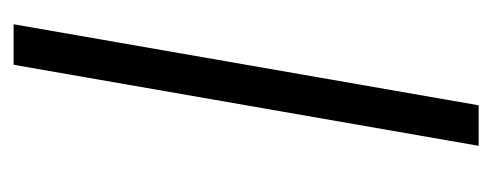

<svg xmlns="http://www.w3.org/2000/svg" viewBox="-246 -494 740 289"><g transform="rotate(-90 124.5 -350.0)"><path d="M49 0H110L232 -700H171Z"/></g></svg>

Font: Fixel Text 20240404 Light
Style: Italic
Weight: 300
Width: 4
Italic angle: -10°
Designer: AlfaBravo + MacPaw
Foundry: Kyrylo Tkachov, Marchela Mozhyna, Serhii Makarenko, Maria Weinstein, Zakhar Kryvoshyya
Version: Version 1.211;Glyphs 3.2 (3225)